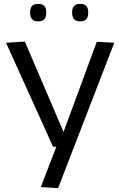

<svg xmlns="http://www.w3.org/2000/svg" viewBox="-20 -755 611 988"><path d="M190 208 270 0H253L11 -535L108 -541L307 -76L478 -540L568 -535L279 213ZM393 -645Q371 -645 361 -656.5Q351 -668 351 -690Q351 -713 361 -724Q371 -735 393 -735Q415 -735 424.5 -724Q434 -713 434 -690Q434 -668 424.5 -656.5Q415 -645 393 -645ZM177 -645Q154 -645 144.5 -656.5Q135 -668 135 -690Q135 -713 144.5 -724Q154 -735 177 -735Q199 -735 208.5 -724Q218 -713 218 -690Q218 -668 208.5 -656.5Q199 -645 177 -645Z"/></svg>

Font: Georama SemiExpanded
Style: Regular
Weight: 400
Width: 6
Designer: Jean-Baptiste Levee
Foundry: Production Type
Version: Version 1.001